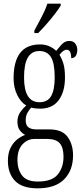

<svg xmlns="http://www.w3.org/2000/svg" viewBox="-20 -786 452 1046"><path d="M185 240Q101 240 62 199.5Q23 159 23 90Q23 49 37 20.5Q51 -8 72.5 -25.5Q94 -43 117 -51Q101 -59 88 -76Q75 -93 75 -123Q75 -152 89.5 -173.5Q104 -195 123 -211Q93 -229 73.5 -269Q54 -309 54 -359Q54 -544 198 -544Q226 -544 248.5 -534Q271 -524 286 -509Q298 -524 315.5 -543.5Q333 -563 358 -563Q379 -563 390 -548.5Q401 -534 401 -514Q401 -495 393 -482Q385 -469 368 -469Q368 -515 343 -515Q325 -515 304 -487Q317 -467 325.5 -439Q334 -411 334 -364Q334 -287 300 -240.5Q266 -194 198 -194Q187 -194 172.5 -195.5Q158 -197 150 -200Q139 -188 129.5 -171.5Q120 -155 120 -130Q120 -103 135.5 -92Q151 -81 178 -81H249Q319 -81 348.5 -40Q378 1 378 60Q378 142 329.5 191Q281 240 185 240ZM195 -229Q239 -229 258.5 -262.5Q278 -296 278 -365Q278 -442 257.5 -475Q237 -508 194 -508Q153 -508 132 -473Q111 -438 111 -364Q111 -229 195 -229ZM186 203Q264 203 295 164Q326 125 326 68Q326 18 305.5 -5.5Q285 -29 237 -29H167Q130 -29 102.5 0.5Q75 30 75 86Q75 135 99.5 169Q124 203 186 203ZM167 -619Q189 -660 208 -696Q227 -732 238 -766H311V-756Q301 -739 280.5 -712Q260 -685 235 -656.5Q210 -628 188 -606H167Z"/></svg>

Font: Noto Serif ExtraCondensed Light
Style: Regular
Weight: 300
Width: 2
Designer: Monotype Design Team
Foundry: Monotype Imaging Inc.
Version: Version 2.014; ttfautohint (v1.8.4.7-5d5b)